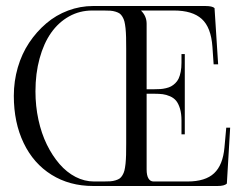

<svg xmlns="http://www.w3.org/2000/svg" viewBox="-20 -619 807 639"><path d="M290 -599H663Q687 -599 694 -592L706 -405H691L687 -463Q682.5 -527.8 651.5 -555.9Q620.5 -584 559 -584H450V-583Q468 -565 468 -540V-322H494Q505.2 -322 513.9 -322.6Q522.5 -323.2 532.4 -325.5Q542.2 -327.8 549.2 -331.5Q556.2 -335.2 563.2 -341.9Q570.2 -348.5 574.5 -357.6Q578.8 -366.8 581.4 -380Q584 -393.2 584 -410V-439H595V-172H584V-218Q584 -241.2 578.9 -257.9Q573.8 -274.5 566 -283.9Q558.2 -293.2 545.8 -298.6Q533.2 -304 521.6 -305.5Q510 -307 494 -307H468V-55Q468 -35.2 474.1 -25.1Q480.2 -15 491 -15H604Q663.5 -15 692.6 -42.4Q721.8 -69.8 727 -128L733 -194H746L735 -8Q727 0 704 0H290Q211.5 0 151.5 -37.4Q91.5 -74.8 58.8 -142.9Q26 -211 26 -300Q26 -348.8 39.2 -394.4Q52.5 -440 77 -476.8Q101.5 -513.5 133.9 -541.1Q166.2 -568.8 206.6 -583.9Q247 -599 290 -599ZM287 -584Q245 -584 209.9 -564.4Q174.8 -544.8 150.1 -509.8Q125.5 -474.8 111.8 -424.6Q98 -374.5 98 -315Q98 -266.2 107.9 -220.5Q117.8 -174.8 135.9 -137.9Q154 -101 178 -73.2Q202 -45.5 231.6 -30.2Q261.2 -15 293 -15H324Q337.8 -15 347 -15.6Q356.2 -16.2 364.8 -18.9Q373.2 -21.5 378.2 -25Q383.2 -28.5 387.6 -35.9Q392 -43.2 394.1 -51.5Q396.2 -59.8 397.8 -74Q399.2 -88.2 399.6 -103.6Q400 -119 400 -142V-457Q400 -480 399.6 -495.4Q399.2 -510.8 397.8 -525Q396.2 -539.2 394.1 -547.5Q392 -555.8 387.6 -563.1Q383.2 -570.5 378.2 -574Q373.2 -577.5 364.8 -580.1Q356.2 -582.8 347 -583.4Q337.8 -584 324 -584Z"/></svg>

Font: FogtwoNo5
Style: Regular
Weight: 400
Designer: gluk (gluksza@wp.pl)
Foundry: gluk (gluksza@wp.pl)
Version: Version 0.87